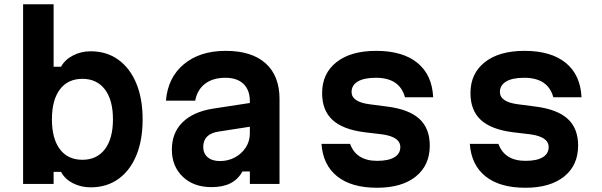

<svg xmlns="http://www.w3.org/2000/svg" viewBox="-20 -868 2840 906"><path d="M408 16Q362 16 324 -3.5Q286 -23 268 -57H233V0H89V-848H233V-553H268Q286 -586 324 -606Q362 -626 408 -626Q483 -626 538 -586.5Q593 -547 623 -475Q653 -403 653 -305Q653 -206 623 -134Q593 -62 538 -23Q483 16 408 16ZM369 -114Q437 -114 475 -164Q513 -214 513 -305Q513 -396 475 -446Q437 -496 369 -496Q300 -496 262.5 -446Q225 -396 225 -305Q225 -214 262.5 -164Q300 -114 369 -114Z M1124 -59Q1104 -22 1068 -3.5Q1032 15 978 15Q894 15 842.5 -34Q791 -83 791 -162Q791 -241 841 -290.5Q891 -340 983 -355L1159 -382V-390Q1159 -443 1129 -472Q1099 -501 1043 -501Q985 -501 948 -473Q911 -445 901 -393H763Q772 -502 847.5 -565Q923 -628 1045 -628Q1168 -628 1233.5 -569Q1299 -510 1299 -401V0H1159V-59ZM939 -174Q939 -144 960 -126Q981 -108 1018 -108Q1057 -108 1089 -125.5Q1121 -143 1140 -172.5Q1159 -202 1159 -239V-270L1011 -247Q939 -236 939 -174Z M1632 -189Q1661 -109 1760 -109Q1813 -109 1841 -126Q1869 -143 1869 -174Q1869 -222 1784 -234L1700 -244Q1598 -257 1549 -302Q1500 -347 1500 -429Q1500 -521 1567.5 -574.5Q1635 -628 1755 -628Q1880 -628 1949.5 -571.5Q2019 -515 2024 -409H1891Q1866 -501 1754 -501Q1698 -501 1668.5 -483.5Q1639 -466 1639 -434Q1639 -387 1724 -376L1808 -365Q1910 -352 1959 -307Q2008 -262 2008 -181Q2008 -88 1942 -35Q1876 18 1759 18Q1639 18 1571.5 -35.5Q1504 -89 1497 -189Z M2332 -189Q2361 -109 2460 -109Q2513 -109 2541 -126Q2569 -143 2569 -174Q2569 -222 2484 -234L2400 -244Q2298 -257 2249 -302Q2200 -347 2200 -429Q2200 -521 2267.5 -574.5Q2335 -628 2455 -628Q2580 -628 2649.5 -571.5Q2719 -515 2724 -409H2591Q2566 -501 2454 -501Q2398 -501 2368.5 -483.5Q2339 -466 2339 -434Q2339 -387 2424 -376L2508 -365Q2610 -352 2659 -307Q2708 -262 2708 -181Q2708 -88 2642 -35Q2576 18 2459 18Q2339 18 2271.5 -35.5Q2204 -89 2197 -189Z"/></svg>

Font: Martian Mono SemiBold
Style: Regular
Weight: 600
Monospace: yes
Designer: Roman Shamin
Foundry: Evil Martians
Version: Version 1.000; ttfautohint (v1.8.4.7-5d5b)